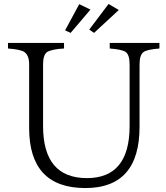

<svg xmlns="http://www.w3.org/2000/svg" viewBox="-20 -929 832 962"><path d="M20 -713.9H300.8V-686Q238.3 -682.6 215.8 -668Q195.8 -653.8 195.8 -606V-297.9Q195.8 -36.6 415.5 -36.6Q629.4 -36.6 629.4 -297.9V-606Q629.4 -654.8 609.4 -668.9Q591.3 -681.2 529.8 -686V-713.9H778.8V-686Q717.8 -681.2 700.2 -668.9Q679.2 -655.3 679.2 -606V-293.9Q679.2 13.2 407.7 13.2Q126 13.2 126 -288.1V-606Q126 -652.8 101.1 -668.9Q83 -681.2 20 -686ZM523.9 -909.2 575.2 -878.9 451.2 -764.2 427.2 -780.8ZM377 -908.2 433.1 -880.9 334 -764.2 306.2 -776.9Z"/></svg>

Font: I.Ming
Style: Regular
Weight: 400
Designer: Ichiten Fonts Project
Version: Version 6.11; Dec 27, 2019